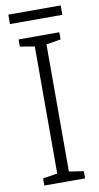

<svg xmlns="http://www.w3.org/2000/svg" viewBox="-94 -882 477 924"><g transform="rotate(-10 144.5 -420.0)"><path d="M244 0H45V-35L116 -46V-667L45 -679V-714H244V-679L173 -667V-46L244 -35ZM273 -840V-794H17V-840Z"/></g></svg>

Font: Noto Sans Myanmar SemiCondensed Light
Style: Regular
Weight: 300
Width: 4
Designer: Monotype Design Team
Foundry: Monotype Imaging Inc.
Version: Version 2.107; ttfautohint (v1.8.4.7-5d5b)